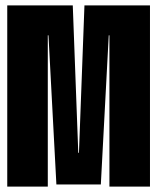

<svg xmlns="http://www.w3.org/2000/svg" viewBox="-20 -695 586 715"><path d="M7 0V-675H251L271.5 -126H274L294.5 -675H538.5V0H387.5V-563.5H385L355.5 -8H190L160.5 -563.5H158V0Z"/></svg>

Font: Anybody UltraCondensed ExtraBold
Style: Regular
Weight: 800
Width: 1
Designer: Tyler Finck
Foundry: Etcetera Type Company
Version: Version 1.010; ttfautohint (v1.8.3) -l 8 -r 50 -G 200 -x 14 